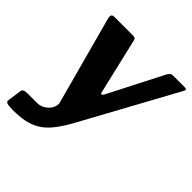

<svg xmlns="http://www.w3.org/2000/svg" viewBox="-200 -667 969 969"><g transform="rotate(45 285.0 -182.5)"><path d="M37 165Q9 165 -3 161Q-15 157 -13 145L-2 68Q-1 61 7.5 57Q16 53 33 53H99Q118 53 134 45Q150 37 161.5 24Q173 11 177.5 -3Q182 -17 179 -29L51 -502Q44 -530 66 -530H203Q219 -530 221 -517L291 -219Q293 -207 299 -207.5Q305 -208 311 -221L459 -510Q465 -521 471 -525.5Q477 -530 485 -530H571Q590 -530 578 -511L301 -4Q272 48 245 81Q218 114 188 132Q158 150 121.5 157.5Q85 165 37 165Z"/></g></svg>

Font: Libre Franklin
Style: Bold Italic
Weight: 700
Italic angle: -8°
Designer: Pablo Impallari, Rodrigo Fuenzalida, Nhung Nguyen
Foundry: Impallari Type
Version: Version 3.000